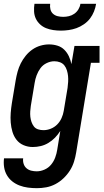

<svg xmlns="http://www.w3.org/2000/svg" viewBox="-25 -760 545 1003"><path d="M168 223Q144 223 121 220Q98 217 77 209Q56 201 39 187.5Q22 174 11 155Q0 136 -3.5 113.5Q-7 91 -4 67H96Q94 82 98.5 96Q103 110 113.5 119Q124 128 138 131.5Q152 135 167 135Q187 135 207.5 126Q228 117 242 100Q256 83 263.5 62.5Q271 42 274 22L290 -76Q278 -57 262.5 -41Q247 -25 228 -13.5Q209 -2 188 3Q167 8 146 8Q121 8 98.5 -1.5Q76 -11 61.5 -29.5Q47 -48 40 -71.5Q33 -95 31 -120Q29 -145 31 -170.5Q33 -196 37 -221L57 -341Q61 -364 67 -386Q73 -408 83.5 -429Q94 -450 109.5 -469Q125 -488 144.5 -501.5Q164 -515 186.5 -521.5Q209 -528 231 -528Q254 -528 275 -521.5Q296 -515 311 -500Q326 -485 335 -465.5Q344 -446 348 -425L364 -520H495V-432H450L373 36Q369 61 361.5 85Q354 109 340 131Q326 153 306.5 171.5Q287 190 264 202Q241 214 216.5 218.5Q192 223 168 223ZM202 -80Q221 -80 240 -87.5Q259 -95 273.5 -109.5Q288 -124 296.5 -143Q305 -162 308 -181L328 -301Q330 -317 331 -332.5Q332 -348 330.5 -363Q329 -378 324.5 -392.5Q320 -407 311.5 -418Q303 -429 289 -434.5Q275 -440 259 -440Q239 -440 219 -430.5Q199 -421 186.5 -404Q174 -387 166.5 -367Q159 -347 156 -327L136 -207Q134 -193 133 -178.5Q132 -164 133.5 -150Q135 -136 139.5 -123Q144 -110 152 -99.5Q160 -89 173.5 -84.5Q187 -80 202 -80ZM293 -600Q273 -600 253 -603Q233 -606 215.5 -613Q198 -620 184 -633Q170 -646 162 -663Q154 -680 153 -700Q152 -720 155 -740H237Q235 -725 238.5 -711Q242 -697 252 -688Q262 -679 276 -675.5Q290 -672 305 -672Q320 -672 335 -675.5Q350 -679 363 -688Q376 -697 384.5 -711Q393 -725 395 -740H477Q474 -720 466 -700Q458 -680 445 -663Q432 -646 413 -633Q394 -620 374.5 -613Q355 -606 334 -603Q313 -600 293 -600Z"/></svg>

Font: Iosevka Curly Slab Semibold
Style: Italic
Weight: 600
Italic angle: -9°
Monospace: yes
Designer: Belleve Invis
Foundry: Belleve Invis
Version: Version 22.1.2; ttfautohint (v1.8.4)